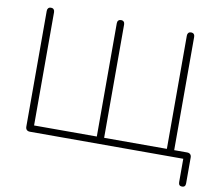

<svg xmlns="http://www.w3.org/2000/svg" viewBox="-90 -820 1245 1085"><g transform="rotate(10 532.0 -277.5)"><path d="M1001 134V0H121Q109 0 102.5 -6.5Q96 -13 96 -25V-689Q96 -699 101.5 -705Q107 -711 117 -711Q127 -711 132.5 -705Q138 -699 138 -689V-39H498V-689Q498 -699 503.5 -705Q509 -711 519 -711Q529 -711 534.5 -705Q540 -699 540 -689V-39H900V-689Q900 -699 905.5 -705Q911 -711 921 -711Q931 -711 936.5 -705Q942 -699 942 -689V-20L923 -39H1016Q1028 -39 1034.5 -32.5Q1041 -26 1041 -14V134Q1041 145 1036 150.5Q1031 156 1021 156Q1011 156 1006 150.5Q1001 145 1001 134Z"/></g></svg>

Font: SN Pro Thin
Style: Regular
Weight: 200
Designer: Tobias Whetton
Foundry: Supernotes
Version: Version 1.003;Glyphs 3.3 (3324)